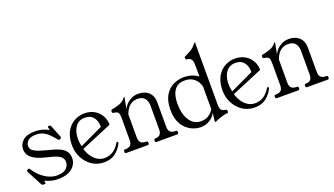

<svg xmlns="http://www.w3.org/2000/svg" viewBox="-64 -1186 2920 1679"><g transform="rotate(-20 1396.0 -346.0)"><path d="M390 -312Q384 -309 381 -309Q374 -309 370 -315Q343 -348 318.5 -372Q294 -396 266.5 -408.5Q239 -421 203 -421Q153 -421 129 -400Q105 -379 105 -349Q105 -322 128 -305.5Q151 -289 182 -279Q213 -269 237 -263Q269 -255 303 -245.5Q337 -236 366.5 -221.5Q396 -207 414 -182.5Q432 -158 432 -120Q432 -85 412 -55Q392 -25 353.5 -7Q315 11 257 11Q223 11 197 4.5Q171 -2 148 -12Q141 -15 140 -15Q134 -15 134 -9Q134 -8 134.5 -6Q135 -4 136 -2Q138 4 138 5Q138 12 127 12H115Q105 12 100 4L25 -138Q22 -144 22 -146Q22 -153 29 -157L34 -160Q39 -163 42 -163Q47 -163 52 -155Q95 -90 149 -56Q203 -22 255 -22Q318 -22 344 -48Q370 -74 370 -107Q370 -132 356 -148Q342 -164 319 -174Q296 -184 270 -190.5Q244 -197 221 -203Q151 -220 115 -242Q79 -264 66.5 -288.5Q54 -313 54 -338Q54 -384 90.5 -417.5Q127 -451 203 -451Q244 -451 276.5 -440.5Q309 -430 322 -422Q326 -420 328 -420Q331 -420 331 -423Q331 -425 330 -428Q329 -431 327 -435Q326 -439 325.5 -441.5Q325 -444 325 -445Q325 -454 334 -454H343Q351 -454 355 -444L399 -333Q400 -330 400.5 -328Q401 -326 401 -324Q401 -318 394 -314Z M857 -104Q833 -55 791.5 -22Q750 11 684 11Q621 11 572.5 -21.5Q524 -54 496 -107.5Q468 -161 468 -224Q468 -285 485.5 -328.5Q503 -372 532 -399Q561 -426 595.5 -438.5Q630 -451 663 -451Q708 -451 741.5 -435.5Q775 -420 796.5 -395.5Q818 -371 828.5 -343Q839 -315 839 -290Q839 -288 838.5 -285.5Q838 -283 836 -281.5Q834 -280 831 -279L509 -144L498 -167L783 -301L757 -263Q764 -295 757 -330Q750 -365 725.5 -389.5Q701 -414 653 -414Q611 -414 584.5 -390Q558 -366 546.5 -328.5Q535 -291 536.5 -250.5Q538 -210 550 -177L548 -172Q557 -133 578 -99Q599 -65 630 -44Q661 -23 700 -23Q743 -23 778.5 -45Q814 -67 842 -115Q845 -120 849 -118L856 -114Q861 -111 857 -104Z M894 0Q879 0 879 -13V-20Q879 -33 892 -33H894Q926 -33 942 -47Q958 -61 958 -96V-297Q958 -322 955 -336.5Q952 -351 941 -358.5Q930 -366 906 -368Q895 -369 895 -380V-390Q895 -399 908 -401Q937 -406 974.5 -418.5Q1012 -431 1034 -461Q1038 -466 1041 -466H1042Q1044 -466 1044 -465L1024 -360Q1032 -379 1051 -400Q1070 -421 1099 -436Q1128 -451 1166 -451Q1190 -451 1213.5 -444.5Q1237 -438 1256 -422.5Q1275 -407 1286.5 -382Q1298 -357 1298 -319V-96Q1298 -61 1314.5 -47Q1331 -33 1363 -33H1365Q1378 -33 1378 -20V-13Q1378 0 1365 0H1174Q1161 0 1161 -13V-20Q1161 -33 1174 -33H1177Q1201 -33 1216.5 -47Q1232 -61 1232 -96V-319Q1232 -356 1212 -383.5Q1192 -411 1144 -411Q1115 -411 1091.5 -399Q1068 -387 1051.5 -364.5Q1035 -342 1024 -312V-97Q1024 -62 1040 -47.5Q1056 -33 1088 -33H1091Q1104 -33 1104 -20V-13Q1104 0 1089 0Z M1579 11Q1549 11 1515 -1.5Q1481 -14 1451 -41Q1421 -68 1402 -112.5Q1383 -157 1383 -221Q1383 -303 1412.5 -353.5Q1442 -404 1489 -427.5Q1536 -451 1589 -451Q1633 -451 1668.5 -438Q1704 -425 1732 -400L1721 -396V-506Q1721 -531 1718 -548Q1715 -565 1704 -575.5Q1693 -586 1669 -588Q1658 -589 1658 -600V-610Q1658 -615 1662 -617Q1666 -619 1671 -621Q1700 -634 1727.5 -651Q1755 -668 1777 -699Q1781 -704 1784 -704H1785Q1787 -704 1787 -703V-123Q1787 -92 1797 -76.5Q1807 -61 1839 -57Q1850 -56 1850 -45V-36Q1850 -24 1836 -24Q1823 -24 1804 -19Q1785 -14 1764 -6.5Q1743 1 1723 10Q1722 11 1717 11H1715Q1713 11 1713 8Q1713 2 1716.5 -29Q1720 -60 1725 -90H1730Q1728 -81 1718.5 -64.5Q1709 -48 1691 -30.5Q1673 -13 1645.5 -1Q1618 11 1579 11ZM1601 -37Q1643 -37 1669 -53Q1695 -69 1707.5 -86Q1720 -103 1721 -105V-314Q1718 -335 1703 -360Q1688 -385 1660 -403Q1632 -421 1586 -421Q1536 -421 1508.5 -396.5Q1481 -372 1470 -334Q1459 -296 1459 -253Q1459 -153 1498 -95Q1537 -37 1601 -37Z M2258 -104Q2234 -55 2192.5 -22Q2151 11 2085 11Q2022 11 1973.5 -21.5Q1925 -54 1897 -107.5Q1869 -161 1869 -224Q1869 -285 1886.5 -328.5Q1904 -372 1933 -399Q1962 -426 1996.5 -438.5Q2031 -451 2064 -451Q2109 -451 2142.5 -435.5Q2176 -420 2197.5 -395.5Q2219 -371 2229.5 -343Q2240 -315 2240 -290Q2240 -288 2239.5 -285.5Q2239 -283 2237 -281.5Q2235 -280 2232 -279L1910 -144L1899 -167L2184 -301L2158 -263Q2165 -295 2158 -330Q2151 -365 2126.5 -389.5Q2102 -414 2054 -414Q2012 -414 1985.5 -390Q1959 -366 1947.5 -328.5Q1936 -291 1937.5 -250.5Q1939 -210 1951 -177L1949 -172Q1958 -133 1979 -99Q2000 -65 2031 -44Q2062 -23 2101 -23Q2144 -23 2179.5 -45Q2215 -67 2243 -115Q2246 -120 2250 -118L2257 -114Q2262 -111 2258 -104Z M2295 0Q2280 0 2280 -13V-20Q2280 -33 2293 -33H2295Q2327 -33 2343 -47Q2359 -61 2359 -96V-297Q2359 -322 2356 -336.5Q2353 -351 2342 -358.5Q2331 -366 2307 -368Q2296 -369 2296 -380V-390Q2296 -399 2309 -401Q2338 -406 2375.5 -418.5Q2413 -431 2435 -461Q2439 -466 2442 -466H2443Q2445 -466 2445 -465L2425 -360Q2433 -379 2452 -400Q2471 -421 2500 -436Q2529 -451 2567 -451Q2591 -451 2614.5 -444.5Q2638 -438 2657 -422.5Q2676 -407 2687.5 -382Q2699 -357 2699 -319V-96Q2699 -61 2715.5 -47Q2732 -33 2764 -33H2766Q2779 -33 2779 -20V-13Q2779 0 2766 0H2575Q2562 0 2562 -13V-20Q2562 -33 2575 -33H2578Q2602 -33 2617.5 -47Q2633 -61 2633 -96V-319Q2633 -356 2613 -383.5Q2593 -411 2545 -411Q2516 -411 2492.5 -399Q2469 -387 2452.5 -364.5Q2436 -342 2425 -312V-97Q2425 -62 2441 -47.5Q2457 -33 2489 -33H2492Q2505 -33 2505 -20V-13Q2505 0 2490 0Z"/></g></svg>

Font: Young Serif Light
Style: Regular
Weight: 300
Designer: Bastien Sozeau
Foundry: NBR — Bastien Sozeau
Version: Version 5.001